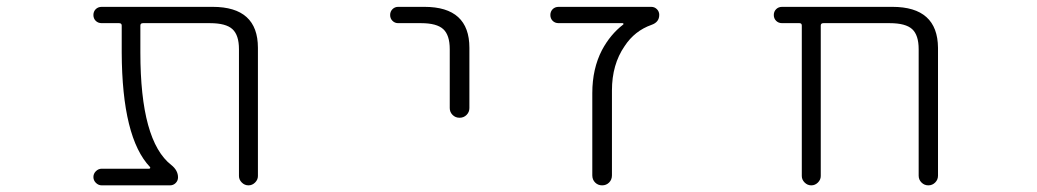

<svg xmlns="http://www.w3.org/2000/svg" viewBox="-20 -565 3040 563"><path d="M736.3 -48.8Q736.3 -38.1 728 -29.8Q719.7 -21.5 708.5 -21.5Q697.3 -21.5 689 -29.8Q680.7 -38.1 680.7 -48.8V-420.9Q680.7 -461.9 661.6 -479.5Q642.6 -497.1 595.7 -497.1H399.4Q391.6 -497.1 391.6 -490.2V-411.1Q391.6 -151.4 482.4 -81.1Q502 -65.4 502 -44.9Q502 -35.2 495.1 -28.3Q488.3 -21.5 478.5 -21.5H278.3Q268.6 -21.5 261.2 -28.8Q253.9 -36.1 253.9 -45.9Q253.9 -55.7 261.2 -63Q268.6 -70.3 278.3 -70.3H417Q419.9 -70.3 420.4 -72.3Q420.9 -74.2 419.9 -75.2Q337.9 -161.1 336.9 -411.1V-490.2Q336.9 -497.1 329.1 -497.1H278.3Q267.6 -497.1 260.7 -503.9Q253.9 -510.7 253.9 -521Q253.9 -531.2 260.7 -538.1Q267.6 -544.9 278.3 -544.9H603.5Q736.3 -544.9 736.3 -424.8Z M1147.5 -497.1Q1137.7 -497.1 1130.9 -503.9Q1124 -510.7 1124 -521Q1124 -531.2 1130.9 -538.1Q1137.7 -544.9 1147.5 -544.9H1224.6Q1356.4 -544.9 1356.4 -424.8V-248Q1356.4 -236.3 1348.1 -228Q1339.8 -219.7 1327.6 -219.7Q1315.4 -219.7 1307.1 -228Q1298.8 -236.3 1298.8 -248V-420.9Q1298.8 -461.9 1279.8 -479.5Q1260.7 -497.1 1214.8 -497.1Z M1807.6 -493.2Q1808.6 -494.1 1808.1 -495.6Q1807.6 -497.1 1805.7 -497.1H1618.2Q1607.4 -497.1 1600.6 -503.9Q1593.8 -510.7 1593.8 -521Q1593.8 -531.2 1600.6 -538.1Q1607.4 -544.9 1618.2 -544.9H1889.6Q1899.4 -544.9 1906.2 -538.1Q1913.1 -531.2 1913.1 -521.5Q1913.1 -500 1890.6 -492.2Q1840.8 -474.6 1811.5 -429.7Q1774.4 -376 1774.4 -299.8V-50.8Q1774.4 -38.1 1766.1 -29.8Q1757.8 -21.5 1745.6 -21.5Q1733.4 -21.5 1725.1 -29.8Q1716.8 -38.1 1716.8 -50.8V-292Q1716.8 -363.3 1745.1 -418Q1769.5 -463.9 1807.6 -493.2Z M2673.8 -420.9Q2673.8 -461.9 2654.8 -479.5Q2635.7 -497.1 2588.9 -497.1H2394.5Q2386.7 -497.1 2386.7 -490.2V-48.8Q2386.7 -38.1 2378.4 -29.8Q2370.1 -21.5 2358.9 -21.5Q2347.7 -21.5 2339.4 -29.8Q2331.1 -38.1 2331.1 -48.8V-490.2Q2331.1 -497.1 2324.2 -497.1H2273.4Q2262.7 -497.1 2255.9 -503.9Q2249 -510.7 2249 -521Q2249 -531.2 2255.9 -538.1Q2262.7 -544.9 2273.4 -544.9H2596.7Q2729.5 -544.9 2730.5 -424.8V-49.8Q2730.5 -38.1 2722.2 -29.8Q2713.9 -21.5 2702.1 -21.5Q2690.4 -21.5 2682.1 -29.8Q2673.8 -38.1 2673.8 -49.8Z"/></svg>

Font: Rounded Mgen+ 1mn light
Style: Regular
Weight: 200
Designer: [Source Han Sans]
Ryoko NISHIZUKA  (kana & ideographs); Paul D. Hunt (Latin, Greek & Cyrillic); Wenlong ZHANG  (bopomofo
Version: Version 1.059.20150602